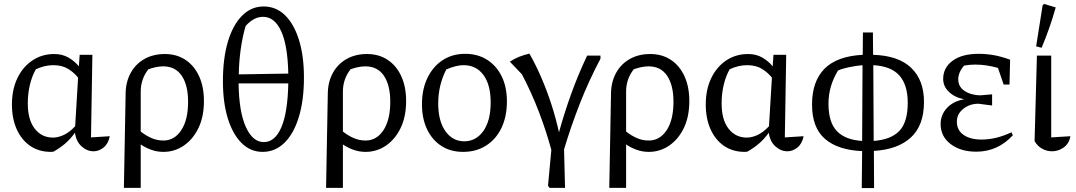

<svg xmlns="http://www.w3.org/2000/svg" viewBox="-20 -767 5498 981"><path d="M253 8Q247 9 240 9Q179 9 134.5 -21.5Q90 -52 65.5 -106.5Q41 -161 41 -233Q41 -310 69 -368Q97 -426 146 -458.5Q195 -491 257 -491Q299 -491 330.5 -472.5Q362 -454 383 -428L387 -487H452L445 -65L541 -71Q533 -32 509 -13Q485 6 458 6Q425 6 397 -19Q369 -44 363 -89Q338 -54 310 -31Q282 -8 253 8ZM122 -239Q122 -155 157.5 -109.5Q193 -64 251 -64Q277 -64 306 -77.5Q335 -91 364 -122L379 -370Q360 -395 329 -414.5Q298 -434 252 -434Q208 -434 163 -413Q143 -377 132.5 -332.5Q122 -288 122 -239Z M613 193 622 -295Q624 -353 649.5 -397.5Q675 -442 719.5 -466.5Q764 -491 822 -491Q883 -491 928 -461Q973 -431 997.5 -377Q1022 -323 1022 -251Q1022 -171 994 -113Q966 -55 919 -23Q872 9 815 9Q782 9 752 -2Q722 -13 699 -29V193ZM699 -299V-95Q724 -75 753 -62Q782 -49 815 -49Q871 -49 906 -101.5Q941 -154 941 -247Q941 -332 908.5 -380Q876 -428 814 -428Q780 -428 738 -413Q699 -363 699 -299Z M1322 9Q1260 9 1214.5 -36Q1169 -81 1144 -162Q1119 -243 1119 -352Q1119 -469 1144.5 -554.5Q1170 -640 1217 -687Q1264 -734 1327 -734Q1390 -734 1436 -689.5Q1482 -645 1507.5 -563Q1533 -481 1533 -371Q1533 -255 1507 -169.5Q1481 -84 1433.5 -37.5Q1386 9 1322 9ZM1235 -634Q1219 -580 1210 -516Q1201 -452 1200 -387L1453 -391Q1450 -535 1416.5 -608Q1383 -681 1324 -681Q1276 -681 1235 -634ZM1328 -41Q1385 -41 1417.5 -116.5Q1450 -192 1453 -341H1199Q1201 -196 1236 -118.5Q1271 -41 1328 -41Z M1646 193 1655 -295Q1657 -353 1682.5 -397.5Q1708 -442 1752.5 -466.5Q1797 -491 1855 -491Q1916 -491 1961 -461Q2006 -431 2030.5 -377Q2055 -323 2055 -251Q2055 -171 2027 -113Q1999 -55 1952 -23Q1905 9 1848 9Q1815 9 1785 -2Q1755 -13 1732 -29V193ZM1732 -299V-95Q1757 -75 1786 -62Q1815 -49 1848 -49Q1904 -49 1939 -101.5Q1974 -154 1974 -247Q1974 -332 1941.5 -380Q1909 -428 1847 -428Q1813 -428 1771 -413Q1732 -363 1732 -299Z M2346 9Q2282 9 2235 -21.5Q2188 -52 2162 -106.5Q2136 -161 2136 -234Q2136 -311 2164 -369Q2192 -427 2241.5 -459.5Q2291 -492 2357 -492Q2421 -492 2469 -461.5Q2517 -431 2543.5 -376.5Q2570 -322 2570 -249Q2570 -171 2542 -113Q2514 -55 2463.5 -23Q2413 9 2346 9ZM2352 -45Q2412 -45 2449.5 -97.5Q2487 -150 2487 -244Q2487 -334 2450 -384Q2413 -434 2349 -434Q2310 -434 2260 -412Q2219 -331 2219 -239Q2219 -148 2256 -96.5Q2293 -45 2352 -45Z M2867 193H2788L2780 182L2797 -1Q2771 -97 2734 -194Q2697 -291 2647 -387L2585 -452Q2608 -467 2633 -477Q2658 -487 2685 -493Q2717 -437 2746 -370Q2775 -303 2798 -231.5Q2821 -160 2836 -91Q2863 -189 2898.5 -287.5Q2934 -386 2980 -483H3048V-467Q2989 -356 2943 -238.5Q2897 -121 2862 -4Z M3093 193 3102 -295Q3104 -353 3129.5 -397.5Q3155 -442 3199.5 -466.5Q3244 -491 3302 -491Q3363 -491 3408 -461Q3453 -431 3477.5 -377Q3502 -323 3502 -251Q3502 -171 3474 -113Q3446 -55 3399 -23Q3352 9 3295 9Q3262 9 3232 -2Q3202 -13 3179 -29V193ZM3179 -299V-95Q3204 -75 3233 -62Q3262 -49 3295 -49Q3351 -49 3386 -101.5Q3421 -154 3421 -247Q3421 -332 3388.5 -380Q3356 -428 3294 -428Q3260 -428 3218 -413Q3179 -363 3179 -299Z M3798 8Q3792 9 3785 9Q3724 9 3679.5 -21.5Q3635 -52 3610.5 -106.5Q3586 -161 3586 -233Q3586 -310 3614 -368Q3642 -426 3691 -458.5Q3740 -491 3802 -491Q3844 -491 3875.5 -472.5Q3907 -454 3928 -428L3932 -487H3997L3990 -65L4086 -71Q4078 -32 4054 -13Q4030 6 4003 6Q3970 6 3942 -19Q3914 -44 3908 -89Q3883 -54 3855 -31Q3827 -8 3798 8ZM3667 -239Q3667 -155 3702.5 -109.5Q3738 -64 3796 -64Q3822 -64 3851 -77.5Q3880 -91 3909 -122L3924 -370Q3905 -395 3874 -414.5Q3843 -434 3797 -434Q3753 -434 3708 -413Q3688 -377 3677.5 -332.5Q3667 -288 3667 -239Z M4383 194 4385 5Q4262 0 4195.5 -57Q4129 -114 4129 -233Q4129 -351 4192.5 -415.5Q4256 -480 4388 -487L4389 -601H4440L4441 -487Q4571 -483 4636 -420Q4701 -357 4701 -247Q4701 -126 4634 -64.5Q4567 -3 4445 4L4446 194ZM4618 -242Q4618 -333 4575.5 -381Q4533 -429 4442 -434L4444 -47Q4531 -53 4574.5 -97.5Q4618 -142 4618 -242ZM4213 -238Q4213 -141 4256.5 -96.5Q4300 -52 4385 -47L4387 -434Q4354 -431 4319.5 -424Q4285 -417 4262 -407Q4213 -327 4213 -238Z M4968 8Q4888 8 4837 -31Q4786 -70 4786 -133Q4786 -180 4818 -215Q4850 -250 4907 -260Q4860 -268 4829.5 -296.5Q4799 -325 4799 -364Q4799 -421 4847 -456.5Q4895 -492 4980 -492Q5018 -492 5056 -485.5Q5094 -479 5141 -462L5138 -335H5108L5079 -420Q5019 -437 4963 -437Q4935 -437 4906 -432Q4891 -415 4883.5 -397Q4876 -379 4876 -362Q4876 -334 4892.5 -316Q4909 -298 4935.5 -289Q4962 -280 4990 -280L5049 -285V-228L4979 -237Q4935 -237 4902 -211Q4869 -185 4869 -145Q4869 -102 4903 -78Q4937 -54 4995 -54Q5032 -54 5069.5 -63Q5107 -72 5148 -91L5155 -76Q5078 8 4968 8Z M5266 -46 5278 -483H5351V-65L5449 -71Q5443 -34 5415.5 -14Q5388 6 5355 6Q5329 6 5305 -7Q5281 -20 5266 -46ZM5302 -523 5274 -530 5307 -739 5314 -747 5374 -729Q5344 -622 5302 -523Z"/></svg>

Font: Piazzolla
Style: Regular
Weight: 400
Designer: Juan Pablo del Peral
Foundry: Huerta Tipografica
Version: Version 1.330